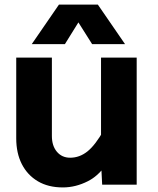

<svg xmlns="http://www.w3.org/2000/svg" viewBox="-20 -808 690 840"><path d="M207 -556V-213Q207 -170 229 -144Q251 -118 287 -118Q328 -118 362.5 -145.5Q397 -173 435 -240L457 -108Q419 -43 365 -15.5Q311 12 255 12Q191 12 145.5 -15Q100 -42 75.5 -90Q51 -138 51 -203V-556ZM578 -556V0H427L422 -99V-556ZM119 -615 238 -788H408L527 -615H383L323 -710L264 -615Z"/></svg>

Font: Azeret Mono Thin
Style: Regular
Weight: 100
Designer: Martin Vácha
Foundry: Displaay
Version: Version 1.002